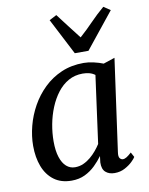

<svg xmlns="http://www.w3.org/2000/svg" viewBox="-91 -892 750 968"><g transform="rotate(-10 283.5 -408.0)"><path d="M451 -91.5Q447.5 -68.5 454.2 -60Q461 -51.5 470 -51.5Q479 -51.5 489.5 -58Q500 -64.5 514.5 -78L528 -53Q524 -45.5 508.8 -30.5Q493.5 -15.5 470 -2.8Q446.5 10 417 10Q388.5 10 371 -5.5Q353.5 -21 354.5 -55L358.5 -87.5Q341.5 -64 318.5 -41.5Q295.5 -19 265.5 -4.5Q235.5 10 197 10Q143 10 107 -17Q71 -44 53.2 -90.5Q35.5 -137 35.5 -196Q35.5 -245.5 49 -297.5Q62.5 -349.5 89 -397Q115.5 -444.5 154.5 -482.2Q193.5 -520 244.5 -542Q295.5 -564 358.5 -564Q382 -564 409.5 -557.8Q437 -551.5 458 -543L516.5 -562.5ZM407 -494Q394.5 -503.5 378.5 -507.8Q362.5 -512 344.5 -512Q304 -512 271.5 -493.8Q239 -475.5 214.8 -443.8Q190.5 -412 174 -371.8Q157.5 -331.5 149.2 -287.2Q141 -243 141 -200.5Q141 -152 151.8 -119.2Q162.5 -86.5 181.5 -70Q200.5 -53.5 225.5 -53.5Q248.5 -53.5 268.5 -62.5Q288.5 -71.5 305.5 -85.8Q322.5 -100 336.2 -116.5Q350 -133 360 -149ZM323.5 -620 227.5 -806 265 -825.5Q289.5 -793 315 -760Q340.5 -727 366.5 -693.5Q403.5 -726.5 435.2 -759.5Q467 -792.5 505.5 -825.5L540 -802.5L393.5 -620Z"/></g></svg>

Font: Merriweather 28pt
Style: Italic
Weight: 400
Italic angle: -7.8°
Version: Version 2.101